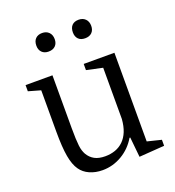

<svg xmlns="http://www.w3.org/2000/svg" viewBox="-139 -874 905 993"><g transform="rotate(-20 313.5 -377.0)"><path d="M180 -249V-540H32V-506L99 -487V-259Q99 -173 108 -122.5Q117 -72 137 -44Q155 -18 186.5 -4Q218 10 257 10Q314 10 364 -19.5Q414 -49 444 -100H448L459 10L598 0V-33L521 -52V-540H352V-506L440 -487V-205Q437 -166 425.5 -137.5Q414 -109 394.5 -90Q375 -71 349.5 -62Q324 -53 294 -53Q259 -53 236 -65.5Q213 -78 199 -102Q194 -111 190 -123Q186 -135 184 -152Q182 -169 181 -193Q180 -217 180 -249ZM154 -712Q154 -689 167.5 -675.5Q181 -662 204 -662Q228 -662 241.5 -675.5Q255 -689 255 -712Q255 -736 241 -750Q227 -764 204 -764Q181 -764 167.5 -750.5Q154 -737 154 -712ZM355 -712Q355 -689 368 -675.5Q381 -662 405 -662Q429 -662 442.5 -675.5Q456 -689 456 -712Q456 -736 442 -750Q428 -764 405 -764Q381 -764 368 -750.5Q355 -737 355 -712Z"/></g></svg>

Font: GradeGX
Style: Regular
Weight: 100
Width: 1
Designer: Adam Twardoch
Foundry: Adam Twardoch
Version: Version 2.002; DEVELOPMENT